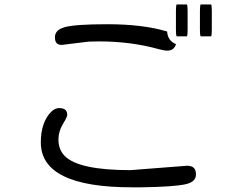

<svg xmlns="http://www.w3.org/2000/svg" viewBox="-20 -797 1040 852"><path d="M763.7 -777.3Q760.7 -770.5 760.7 -749V-663.1Q760.7 -642.6 763.7 -635.7H809.6Q812.5 -642.1 812.5 -663.1V-749Q812.5 -770.5 809.6 -777.3ZM161.1 -165Q161.1 34.2 565.4 34.2H607.4Q748 32.2 801.3 21Q827.1 15.6 838.9 3.9Q849.6 -6.8 849.6 -23.4Q849.6 -42.5 840.1 -52Q830.6 -61.5 810.1 -61.5L558.6 -42Q330.1 -42 267.6 -104.5Q239.3 -132.8 239.3 -178.7Q239.3 -213.9 259.8 -247.6Q270.5 -265.1 274.4 -274.2Q278.3 -283.2 278.3 -286.1Q278.3 -301.3 271 -308.6Q262.2 -317.4 242.2 -317.4Q224.6 -317.4 208 -301.8Q161.1 -254.9 161.1 -165ZM870.1 -777.3Q867.2 -770.5 867.2 -749V-663.1Q867.2 -642.6 870.1 -635.7H917Q919.9 -642.1 919.9 -663.1V-749Q919.9 -770.5 917 -777.3ZM722.7 -572.3Q740.2 -572.3 750.5 -582.5Q757.3 -589.4 761.2 -601.1Q724.1 -615.7 721.7 -657.2Q614.7 -689.5 456.1 -689.5Q313.5 -689.5 266.6 -676.3Q234.4 -667 226.6 -647Q223.6 -640.1 223.6 -632.8Q223.6 -625.5 224.6 -620.1Q226.6 -610.4 231.9 -605Q239.3 -597.7 254.4 -597.7L373.5 -612.3L418.9 -613.3Q561.5 -613.3 685.5 -578.6Q708.5 -572.3 722.7 -572.3Z"/></svg>

Font: YuPearl-Light
Style: Light
Weight: 300
Designer: Max Yao
Foundry: Max-Everyday
Version: Version 1.011; ttfautohint (v1.8.3)